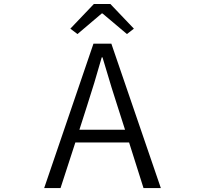

<svg xmlns="http://www.w3.org/2000/svg" viewBox="-20 -954 1040 974"><path d="M496.1 -885.7 373 -781.2 336.9 -808.6 456.1 -933.6H540L659.2 -808.6L624 -781.2L500 -885.7ZM382.8 -295.9H614.3L576.2 -415Q554.7 -478.5 500 -663.1H496.1Q458 -528.3 420.9 -415ZM708 0 634.8 -231.4H362.3L287.1 0H204.1L454.1 -732.4H544.9L795.9 0Z"/></svg>

Font: Gen Shin Gothic Monospace Normal
Style: Regular
Weight: 350
Designer: [Source Han Sans]
Ryoko NISHIZUKA  (kana & ideographs); Paul D. Hunt (Latin, Greek & Cyrillic); Wenlong ZHANG  (bopomofo
Version: Version 1.002.20150607